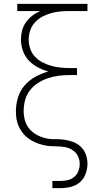

<svg xmlns="http://www.w3.org/2000/svg" viewBox="-20 -755 540 990"><path d="M250 215V178H293Q312 178 330.5 173.5Q349 169 363.5 156.5Q378 144 384.5 126Q391 108 391 89Q391 69 382 50.5Q373 32 356.5 20.5Q340 9 320 4.5Q300 0 279.5 0Q259 0 239 -1.5Q219 -3 199.5 -8Q180 -13 161.5 -21Q143 -29 126.5 -41Q110 -53 97.5 -69Q85 -85 76.5 -103.5Q68 -122 65 -142Q62 -162 62 -182Q62 -218 73 -253Q84 -288 107.5 -315Q131 -342 163 -359.5Q195 -377 229 -386Q201 -394 174.5 -408Q148 -422 128 -443.5Q108 -465 98 -493.5Q88 -522 88 -551Q88 -575 94 -598Q100 -621 114 -640.5Q128 -660 147 -674.5Q166 -689 188 -698H69V-735H431V-698H341Q316 -698 292 -696Q268 -694 244.5 -687.5Q221 -681 199 -669.5Q177 -658 160.5 -640Q144 -622 136 -599Q128 -576 128 -551Q128 -527 136 -503.5Q144 -480 160.5 -462.5Q177 -445 199 -433.5Q221 -422 244.5 -415.5Q268 -409 292 -406.5Q316 -404 341 -404H377V-368H341Q312 -368 283.5 -364.5Q255 -361 228 -352Q201 -343 176.5 -327.5Q152 -312 134.5 -289.5Q117 -267 109.5 -239Q102 -211 102 -182Q102 -158 108.5 -134.5Q115 -111 130.5 -92Q146 -73 167.5 -61Q189 -49 212.5 -43Q236 -37 260.5 -37.5Q285 -38 309 -35Q333 -32 356 -23.5Q379 -15 396.5 1.5Q414 18 422.5 41.5Q431 65 431 89Q431 116 421.5 141.5Q412 167 392 184.5Q372 202 345.5 208.5Q319 215 293 215Z"/></svg>

Font: Iosevka Extralight
Style: Regular
Weight: 200
Monospace: yes
Designer: Belleve Invis
Foundry: Belleve Invis
Version: Version 32.0.1; ttfautohint (v1.8.4)